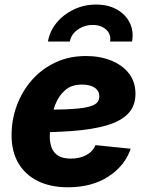

<svg xmlns="http://www.w3.org/2000/svg" viewBox="-20 -795 635 827"><path d="M272.9 11.7Q197.8 11.7 143.3 -15.1Q88.9 -42 59.3 -92Q29.8 -142.1 29.8 -211.9Q29.8 -279.8 52.7 -341.3Q75.7 -402.8 117.9 -450.7Q160.2 -498.5 219 -526.1Q277.8 -553.7 350.6 -553.7Q410.2 -553.7 458.5 -534.4Q506.8 -515.1 535.2 -478.8Q563.5 -442.4 563.5 -391.1Q563.5 -337.9 531.2 -304.9Q499 -272 437.5 -254.4Q376 -236.8 288.1 -230.5Q200.2 -224.1 88.9 -224.1L105.5 -321.8Q200.7 -321.8 260.3 -324Q319.8 -326.2 351.8 -332.8Q383.8 -339.4 395.8 -350.8Q407.7 -362.3 407.7 -379.9Q407.7 -403.8 387.9 -417.2Q368.2 -430.7 332.5 -430.7Q288.1 -430.7 260.5 -406.5Q232.9 -382.3 218.8 -346.4Q204.6 -310.5 199.5 -272.9Q194.3 -235.4 194.3 -208Q194.3 -180.7 202.4 -158.9Q210.4 -137.2 230.5 -124.5Q250.5 -111.8 285.6 -111.8Q323.2 -111.8 351.6 -127Q379.9 -142.1 391.1 -169.9L543 -154.3Q517.6 -80.1 446.3 -34.2Q375 11.7 272.9 11.7ZM394 -775.4Q445.8 -775.4 483.4 -754.2Q521 -732.9 538.8 -697Q556.6 -661.1 548.8 -616.2H454.1Q459.5 -647 437.5 -667.2Q415.5 -687.5 379.4 -687.5Q343.3 -687.5 314.7 -667.2Q286.1 -647 280.8 -616.2H186.5Q194.3 -661.1 223.9 -697Q253.4 -732.9 297.9 -754.2Q342.3 -775.4 394 -775.4Z"/></svg>

Font: Inter ExtraBold
Style: Italic
Weight: 800
Italic angle: -9.3988°
Designer: Rasmus Andersson
Foundry: rsms
Version: Version 4.001;git-66647c0bb